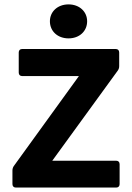

<svg xmlns="http://www.w3.org/2000/svg" viewBox="-20 -846 596 866"><path d="M205.1 -750C205.1 -705.1 240.2 -672.9 289.1 -672.9C337.9 -672.9 373 -705.1 373 -750C373 -793.9 337.9 -826.2 289.1 -826.2C240.2 -826.2 205.1 -793.9 205.1 -750ZM36.1 -77.1V-15.6C36.1 -5.9 42 0 51.8 0H503.9C513.7 0 519.5 -5.9 519.5 -15.6V-105.5C519.5 -115.2 513.7 -121.1 503.9 -121.1H215.8L511.7 -528.3C515.6 -534.2 517.6 -540 517.6 -547.9V-609.4C517.6 -619.1 511.7 -625 502 -625H80.1C70.3 -625 64.5 -619.1 64.5 -609.4V-518.6C64.5 -508.8 70.3 -502.9 80.1 -502.9H335.9L42 -96.7C38.1 -90.8 36.1 -84 36.1 -77.1Z"/></svg>

Font: Ed Sans Neue
Style: Bold
Weight: 700
Designer: Stephen Hutchings
Version: Version 1.004;PS 001.004;hotconv 1.0.88;makeotf.lib2.5.64775